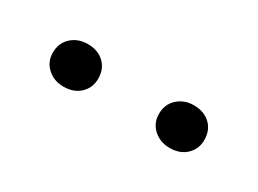

<svg xmlns="http://www.w3.org/2000/svg" viewBox="-23 -957 393 293"><g transform="rotate(30 173.5 -810.5)"><path d="M267 -773Q250 -773 238.5 -783.5Q227 -794 227 -810Q227 -827 238.5 -837.5Q250 -848 267 -848Q285 -848 296 -837.5Q307 -827 307 -810Q307 -794 296 -783.5Q285 -773 267 -773ZM80 -773Q63 -773 51.5 -783.5Q40 -794 40 -810Q40 -827 51.5 -837.5Q63 -848 80 -848Q98 -848 109 -837.5Q120 -827 120 -810Q120 -794 109 -783.5Q98 -773 80 -773Z"/></g></svg>

Font: Mona Sans ExtraLight Light
Style: Regular
Weight: 300
Version: Version 2.000